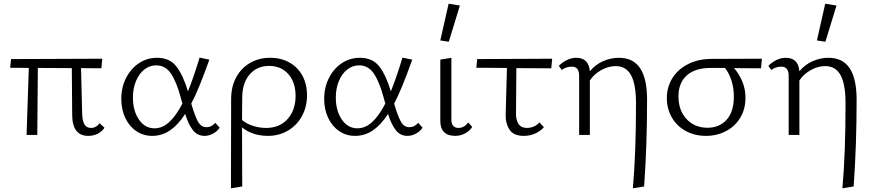

<svg xmlns="http://www.w3.org/2000/svg" viewBox="-20 -731 4724 1040"><path d="M546 -39Q532 -18 509 -6.5Q486 5 458 5Q372 5 371 -108L369 -362L185 -363L182 0H124L136 -363L35 -364L40 -411L534 -413L529 -361L419 -362L425 -117Q426 -75 438 -56.5Q450 -38 472 -38Q502 -38 519 -64Z M1170 -39Q1157 -20 1134.5 -7.5Q1112 5 1088 5Q1049 5 1024.5 -26.5Q1000 -58 983 -114Q946 -56 902 -25.5Q858 5 804 5Q756 5 718 -21Q680 -47 658.5 -92.5Q637 -138 637 -195Q637 -258 663 -309Q689 -360 733 -389Q777 -418 830 -418Q899 -418 935.5 -371Q972 -324 998 -236Q1029 -312 1061 -419L1114 -408Q1057 -247 1016 -170Q1035 -104 1052 -73Q1069 -42 1098 -42Q1127 -42 1146 -66ZM968 -170 959 -203Q936 -288 906 -332.5Q876 -377 826 -377Q791 -377 762.5 -355Q734 -333 717 -293Q700 -253 700 -202Q700 -131 732.5 -83.5Q765 -36 817 -36Q860 -36 897 -70Q934 -104 968 -170Z M1643 -215Q1643 -153 1616 -103Q1589 -53 1540.5 -24Q1492 5 1430 5Q1390 5 1353.5 -7Q1317 -19 1291 -41Q1291 171 1292 279L1231 289Q1232 125 1232 -195Q1232 -262 1259.5 -312.5Q1287 -363 1335 -390.5Q1383 -418 1443 -418Q1502 -418 1547.5 -392.5Q1593 -367 1618 -321Q1643 -275 1643 -215ZM1581 -211Q1581 -286 1541.5 -330Q1502 -374 1437 -374Q1373 -374 1333 -328.5Q1293 -283 1292 -205Q1292 -119 1291 -81Q1314 -61 1349.5 -49.5Q1385 -38 1421 -38Q1495 -38 1538 -86.5Q1581 -135 1581 -211Z M2269 -39Q2256 -20 2233.5 -7.5Q2211 5 2187 5Q2148 5 2123.5 -26.5Q2099 -58 2082 -114Q2045 -56 2001 -25.5Q1957 5 1903 5Q1855 5 1817 -21Q1779 -47 1757.5 -92.5Q1736 -138 1736 -195Q1736 -258 1762 -309Q1788 -360 1832 -389Q1876 -418 1929 -418Q1998 -418 2034.5 -371Q2071 -324 2097 -236Q2128 -312 2160 -419L2213 -408Q2156 -247 2115 -170Q2134 -104 2151 -73Q2168 -42 2197 -42Q2226 -42 2245 -66ZM2067 -170 2058 -203Q2035 -288 2005 -332.5Q1975 -377 1925 -377Q1890 -377 1861.5 -355Q1833 -333 1816 -293Q1799 -253 1799 -202Q1799 -131 1831.5 -83.5Q1864 -36 1916 -36Q1959 -36 1996 -70Q2033 -104 2067 -170Z M2365 -79V-408L2425 -418V-88Q2423 -38 2464 -38Q2478 -38 2492 -45.5Q2506 -53 2516 -68L2538 -43Q2523 -21 2498.5 -8Q2474 5 2445 5Q2405 5 2384.5 -16.5Q2364 -38 2365 -79ZM2365 -512 2410 -711 2471 -701 2411 -505Z M2775 -117Q2774 -84 2788 -61Q2802 -38 2835 -38Q2853 -38 2871 -45.5Q2889 -53 2902 -68L2926 -42Q2908 -21 2879.5 -8Q2851 5 2817 5Q2762 5 2740 -28.5Q2718 -62 2719 -108L2726 -363L2560 -364L2565 -411L2971 -413L2966 -361L2777 -362Z M3485 -190Q3485 57 3469 279L3408 289Q3425 101 3425 -171Q3425 -275 3398 -324Q3371 -373 3315 -373Q3275 -373 3236 -351Q3197 -329 3175 -295V0H3117V-321Q3117 -370 3077 -370Q3047 -370 3023 -352L3007 -374Q3026 -394 3051 -406Q3076 -418 3101 -418Q3169 -418 3175 -345Q3206 -382 3247.5 -400Q3289 -418 3333 -418Q3409 -418 3447 -362Q3485 -306 3485 -190Z M4102 -361Q4054 -362 3956 -362Q3983 -332 4000.5 -290.5Q4018 -249 4018 -201Q4018 -140 3989.5 -93Q3961 -46 3912 -20.5Q3863 5 3804 5Q3743 5 3694.5 -21.5Q3646 -48 3619 -95Q3592 -142 3592 -199Q3592 -260 3622.5 -308.5Q3653 -357 3708.5 -384.5Q3764 -412 3835 -412L4107 -413ZM3907 -363H3830Q3745 -363 3700 -322.5Q3655 -282 3655 -209Q3655 -133 3699 -86Q3743 -39 3812 -39Q3877 -39 3916 -82.5Q3955 -126 3955 -207Q3955 -255 3942 -295Q3929 -335 3907 -363Z M4620 -190Q4620 57 4604 279L4543 289Q4560 101 4560 -171Q4560 -275 4533 -324Q4506 -373 4450 -373Q4410 -373 4371 -351Q4332 -329 4310 -295V0H4252V-321Q4252 -370 4212 -370Q4182 -370 4158 -352L4142 -374Q4161 -394 4186 -406Q4211 -418 4236 -418Q4304 -418 4310 -345Q4341 -382 4382.5 -400Q4424 -418 4468 -418Q4544 -418 4582 -362Q4620 -306 4620 -190ZM4405 -512 4450 -711 4511 -701 4451 -505Z"/></svg>

Font: Ysabeau Semilight
Style: Regular
Weight: 300
Designer: Christian Thalmann (Catharsis Fonts)
Version: Version 0.003